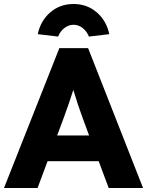

<svg xmlns="http://www.w3.org/2000/svg" viewBox="-21 -941 736 961"><path d="M-1 0 276 -700H420L695 0H523L473 -134H217L167 0ZM299 -354 265 -263H425L391 -355Q380 -385 368 -421Q356 -457 346 -491Q335 -457 323.5 -423Q312 -389 299 -354ZM270 -758 168 -770Q182 -837 230.5 -879Q279 -921 347 -921Q415 -921 463.5 -879Q512 -837 526 -770L424 -758Q414 -784 393 -800.5Q372 -817 347 -817Q322 -817 301 -800.5Q280 -784 270 -758Z"/></svg>

Font: Lexend Deca
Style: Bold
Weight: 700
Designer: Bonnie Shaver-Troup, Thomas Jockin
Foundry: Lexend
Version: Version 1.008; ttfautohint (v1.8.4.7-5d5b)